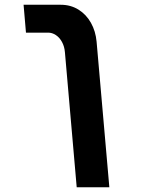

<svg xmlns="http://www.w3.org/2000/svg" viewBox="-20 -629 640 806"><path d="M182 -492H89L79 -609H235Q276.5 -609 309.2 -588.8Q342 -568.5 361.8 -533.2Q381.5 -498 385.5 -454L439 157H302L252.5 -410Q250.5 -434 240.2 -452.8Q230 -471.5 214.5 -481.8Q199 -492 182 -492Z"/></svg>

Font: JuliaMono ExtraBold
Style: Italic
Weight: 800
Italic angle: -9°
Monospace: yes
Designer: cormullion
Foundry: corm
Version: Version 0.057; ttfautohint (v1.8.4)